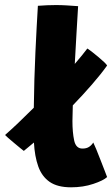

<svg xmlns="http://www.w3.org/2000/svg" viewBox="-106 -738 454 778"><path d="M328 -20.5Q313 -6.5 272 7.2Q231 21 182 21Q127 21 95.2 -1Q63.5 -23 49 -63.8Q34.5 -104.5 31.5 -160.5Q9.5 -141.5 -9.5 -126.5Q-13 -129 -24.2 -138.2Q-35.5 -147.5 -49 -158.8Q-62.5 -170 -73 -179.2Q-83.5 -188.5 -85.5 -191Q-62 -211.5 -31.8 -240.2Q-1.5 -269 31 -301.5Q32.5 -420 37.5 -526.2Q42.5 -632.5 47.5 -714.5Q87.5 -717.5 121 -717.5Q142 -717.5 163.5 -716.2Q185 -715 210.5 -713Q207.5 -661 203.8 -600Q200 -539 197 -479Q228.5 -515.5 248 -541.5Q253 -538.5 265.2 -529.2Q277.5 -520 291.2 -508.2Q305 -496.5 315.5 -486.8Q326 -477 328 -472.5Q303.5 -438 267 -396Q230.5 -354 189 -311Q187.5 -269.5 187.5 -247.5Q187.5 -202 194.5 -169Q201.5 -136 228 -136Q244.5 -136 254.8 -142.8Q265 -149.5 272 -160.5Q275.5 -154 283.8 -133.8Q292 -113.5 301.5 -89.2Q311 -65 318.5 -45.5Q326 -26 328 -20.5Z"/></svg>

Font: Grandstander ExtraBold
Style: Regular
Weight: 800
Designer: Tyler Finck
Foundry: Etcetera Type Co
Version: Version 1.200; ttfautohint (v1.8.3)